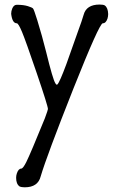

<svg xmlns="http://www.w3.org/2000/svg" viewBox="-20 -508 541 831"><path d="M52.7 -407.2Q33.2 -407.2 28.3 -448.2Q28.3 -460 33.2 -471.7Q40 -487.3 52.7 -487.3Q82 -487.3 100.6 -481.4Q119.1 -475.6 123 -471.2Q127 -466.8 141.6 -419.9Q162.1 -353.5 179.7 -283.2Q209 -163.1 219.7 -147.5Q224.6 -138.7 228.5 -142.6Q238.3 -152.3 267.6 -231.4L315.4 -366.2Q335.9 -421.9 341.8 -443.4Q353.5 -488.3 411.1 -488.3Q427.7 -488.3 433.6 -484.4Q447.3 -474.6 448.2 -447.3Q448.2 -437.5 445.3 -427.7Q438.5 -407.2 424.8 -407.2Q410.2 -407.2 297.9 -125Q182.6 166 156.2 254.9Q144.5 302.7 86.9 302.7Q72.3 302.7 64.5 298.8Q49.8 288.1 49.8 261.7Q49.8 252 52.7 243.2Q59.6 221.7 72.3 221.7Q80.1 220.7 93.8 193.4Q112.3 156.2 173.8 4.9Q187.5 -32.2 187.5 -36.1Q187.5 -48.8 139.2 -190.9Q90.8 -333 75.2 -370.1Q59.6 -407.2 52.7 -407.2Z"/></svg>

Font: Semi-Sweet
Style: Book
Weight: 400
Designer: Walter E Stewart
Version: 0.5